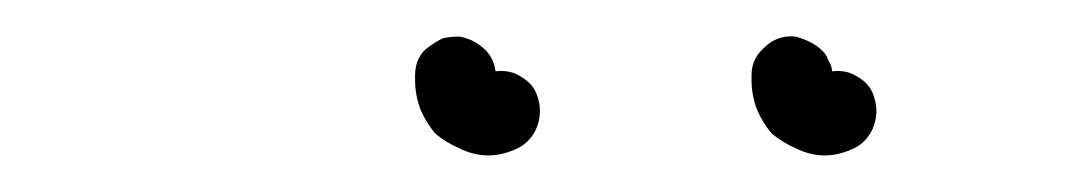

<svg xmlns="http://www.w3.org/2000/svg" viewBox="-20 -585 594 105"><path d="M274 -532Q277 -523 273 -514Q269 -506 261 -503Q254 -500 247 -500Q239 -500 231 -504Q224 -507 218 -512Q213 -518 210 -525Q207 -533 207 -541Q207 -543 207 -544Q207 -549 209 -553Q211 -557 214 -559Q218 -562 222 -564Q226 -565 231 -565Q238 -564 244 -559Q250 -554 251 -546Q259 -547 265 -543Q272 -539 274 -532ZM458 -532Q461 -523 457 -514Q453 -506 445 -503Q438 -500 431 -500Q423 -500 415 -504Q408 -507 402 -512Q397 -518 394 -525Q391 -533 391 -541Q391 -543 391 -544Q391 -553 398 -559Q405 -566 415 -565Q419 -564 423 -562Q427 -560 430 -557Q432 -555 433 -552Q435 -549 435 -546Q443 -547 449 -543Q456 -539 458 -532Z"/></svg>

Font: FRB American Cursive Guidelines Dashed Extrabold
Style: Bold Italic
Weight: 800
Italic angle: -25°
Version: Version 2.0;Modular Font Editor K font №1